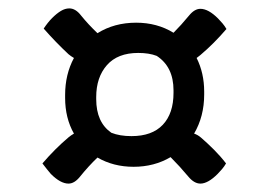

<svg xmlns="http://www.w3.org/2000/svg" viewBox="-20 -527 640 457"><path d="M135 -301Q135 -350 156 -389Q149 -393 143 -398Q128 -412 113 -427.5Q98 -443 84 -459Q94 -474 104 -484Q115 -495 125 -501Q135 -507 145 -507Q160 -507 173 -490Q190 -469 212 -448Q252 -473 304 -473Q354 -473 393 -449Q411 -467 430 -490Q443 -506 457 -506Q476 -506 499 -483Q504 -478 509.5 -471.5Q515 -465 519 -458Q489 -423 457 -396Q452 -392 448 -389Q466 -353 466 -309V-302Q466 -250 442 -209Q451 -206 459 -199Q474 -186 489.5 -170.5Q505 -155 518 -138Q514 -131 508.5 -124.5Q503 -118 498 -113Q475 -90 457 -90Q442 -90 428 -107Q408 -131 386 -153Q347 -130 298 -130Q250 -130 212 -152Q191 -132 170 -106Q157 -90 143 -90Q124 -90 101 -113Q97 -118 91.5 -124.5Q86 -131 81 -138Q111 -173 143 -200Q149 -205 156 -209Q135 -246 135 -294ZM209 -291Q209 -236 245 -211Q265 -203 293 -203Q342 -203 367.5 -230Q393 -257 393 -306V-312Q393 -368 353 -394Q335 -401 309 -401Q260 -401 234.5 -372Q209 -343 209 -296Z"/></svg>

Font: Recursive Sn Csl St
Style: Regular
Weight: 400
Version: Version 1.079;hotconv 1.0.112;makeotfexe 2.5.65598; ttfautoh